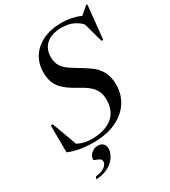

<svg xmlns="http://www.w3.org/2000/svg" viewBox="-228 -854 1045 1181"><g transform="rotate(-30 294.5 -263.5)"><path d="M496 -228Q496 -158.5 460 -104.5Q424 -50.5 357.5 -19.8Q291 11 199.5 11Q97 11 23 -20L22 -211.5H36.5L100 -36.5Q122 -25 146.2 -19Q170.5 -13 201 -13Q292.5 -13 345.5 -54.8Q398.5 -96.5 398.5 -179Q398.5 -216.5 384.8 -242.2Q371 -268 349.2 -285.8Q327.5 -303.5 302.2 -317.5Q277 -331.5 254 -345Q223 -363.5 198.5 -385.5Q174 -407.5 159.8 -438.5Q145.5 -469.5 145.5 -516Q145.5 -578.5 176 -625.8Q206.5 -673 262.5 -699.5Q318.5 -726 394.5 -726Q466 -726 526.5 -698.5L581 -744.5H589L564.5 -506.5H552.5L514 -645Q490.5 -670.5 456.8 -685.2Q423 -700 380.5 -700Q310 -700 271 -666.8Q232 -633.5 232 -574Q232 -534.5 249.8 -508.5Q267.5 -482.5 296 -463.8Q324.5 -445 356.5 -426Q388.5 -407.5 420.8 -384.2Q453 -361 474.5 -324Q496 -287 496 -228ZM142 99Q142 78.5 161.8 59.5Q181.5 40.5 210 40.5Q233.5 40.5 246.2 54Q259 67.5 259 91.5Q259 111.5 244.2 139Q229.5 166.5 194.5 189Q159.5 211.5 99 216.5L105 198.5Q150.5 194.5 171 177.2Q191.5 160 191.5 143Q191.5 127 179.2 120.2Q167 113.5 154.5 109.5Q142 105.5 142 99Z"/></g></svg>

Font: Newsreader Display Medium
Style: Italic
Weight: 500
Italic angle: -17°
Designer: Hugues Gentile
Foundry: Production Type
Version: Version 1.001